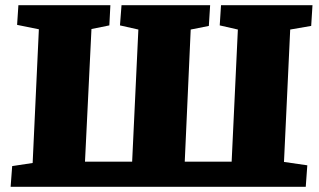

<svg xmlns="http://www.w3.org/2000/svg" viewBox="-20 -721 1230 741"><path d="M21 0 27 -80 106 -92 130 -608 46 -625 51 -701H406L402 -623L333 -609L308 -97H490L514 -607L443 -623L449 -701H791L786 -621L716 -607L693 -97H874L898 -607L828 -623L833 -701H1186L1181 -621L1100 -607L1076 -96L1166 -83L1160 0Z"/></svg>

Font: Literata ExtraBold
Style: Italic
Weight: 800
Italic angle: -2°
Designer: Latin by Veronika Burian and Jose Scaglione. Greek by Irene Vlachou. Cyrillic by Vera Evstafieva
Foundry: TypeTogether
Version: Version 3.002